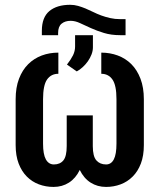

<svg xmlns="http://www.w3.org/2000/svg" viewBox="-20 -753 640 784"><path d="M393.6 -538.1Q429.2 -538.1 460.9 -526.4Q492.7 -514.6 516.4 -491Q540 -467.3 553.7 -431.4Q567.4 -395.5 567.4 -347.7V-160.6Q567.4 -117.2 555.2 -85.2Q543 -53.2 521.7 -32Q500.5 -10.7 472.4 -0.2Q444.3 10.3 413.1 10.3Q377.9 10.3 350.1 -7.3Q322.3 -24.9 305.7 -59.1Q289.1 -24.9 261.5 -7.3Q233.9 10.3 198.7 10.3Q167 10.3 138.9 -0.2Q110.8 -10.7 89.6 -32Q68.4 -53.2 56.2 -85.2Q43.9 -117.2 43.9 -160.6V-347.7Q43.9 -395.5 57.6 -431.4Q71.3 -467.3 95.2 -491Q119.1 -514.6 150.6 -526.4Q182.1 -538.1 218.3 -538.1V-451.7Q188.5 -451.7 172.1 -428.2Q155.8 -404.8 155.8 -347.7V-166.5Q155.8 -123 167.2 -102.3Q178.7 -81.5 200.2 -81.5Q225.1 -81.5 238.8 -98.1Q252.4 -114.7 252.4 -156.7V-281.7H358.9V-156.7Q358.9 -114.7 373.5 -98.1Q388.2 -81.5 413.1 -81.5Q434.1 -81.5 444.8 -102.3Q455.6 -123 455.6 -166.5V-347.7Q455.6 -404.8 439.2 -428.2Q422.9 -451.7 393.6 -451.7ZM492.7 -674.8V-609.4H470.7Q434.1 -609.4 404.5 -618.4Q375 -627.4 350.8 -638.4Q326.7 -649.4 306.6 -658.7Q286.6 -668 268.6 -668Q245.6 -668 231.4 -656.2Q217.3 -644.5 217.3 -618.2V-609.4H150.9V-627.4Q150.9 -682.1 181.6 -707.8Q212.4 -733.4 266.6 -733.4Q283.2 -733.4 298.6 -729Q314 -724.6 329.3 -718.3Q344.7 -711.9 360.4 -704.1Q376 -696.3 393.3 -689.9Q410.6 -683.6 429.9 -679.2Q449.2 -674.8 471.7 -674.8ZM253.4 -489.3Q269.5 -509.8 278.1 -527.1Q286.6 -544.4 286.6 -563V-609.4H359.4V-559.6Q359.4 -545.4 353.8 -530.8Q348.1 -516.1 338.9 -502.9Q329.6 -489.7 317.6 -478.8Q305.7 -467.8 293.5 -461.4Z"/></svg>

Font: Roboto Mono
Style: Regular
Weight: 500
Designer: Google
Version: Version 2.000986; 2015; ttfautohint (v1.3)